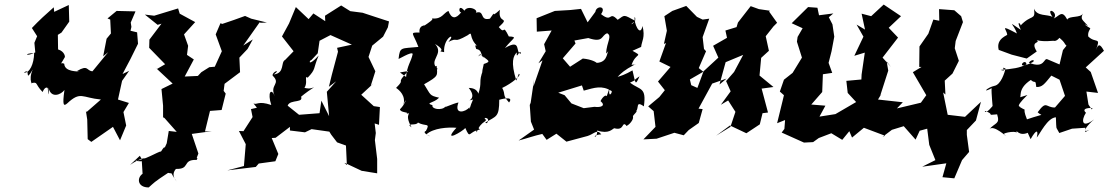

<svg xmlns="http://www.w3.org/2000/svg" viewBox="-20 -587 4867 843"><path d="M331 -272C325 -275 264 -269 262 -307C236 -322 224 -262 264 -335C267 -335 265 -361 235 -370L234 -434L250 -444L284 -492L282 -565L218 -535L216 -555C183 -526 150 -496 120 -464L143 -428L131 -399L135 -357C97 -337 79 -352 130 -354C129 -306 110 -265 85 -268C117 -294 85 -217 124 -282C101 -232 129 -208 117 -222C149 -228 131 -220 167 -183C187 -229 202 -174 188 -210C195 -152 196 -172 193 -202C204 -152 249 -172 263 -192C253 -122 260 -120 275 -133C334 -188 339 -158 423 -150L360 -95L357 -101L363 -62L365 24L381 36L476 -30L507 29L534 -36L522 -95L546 -135L498 -150L516 -232L547 -276L518 -262C542 -306 564 -349 586 -395L582 -445L553 -452L557 -469L554 -488L575 -537L492 -539L452 -506L464 -501L467 -440L448 -417L433 -340L455 -358L386 -274C359 -276 368 -305 318 -275Z M594 97 602 111 606 176C580 194 583 236 633 236C658 214 653 215 718 172C745 178 721 163 756 210C714 164 784 139 742 154C822 161 774 113 844 115C853 95 835 124 851 87L822 1L910 -11L880 -10L902 -100L953 -104L971 -176L962 -188L966 -219L1034 -270L1031 -334L1067 -372L1090 -414L1048 -387L1120 -489L1125 -487L1152 -488L1083 -505L1056 -517C1023 -505 990 -493 956 -482L948 -485L927 -436L954 -362L923 -294L899 -292L864 -270L811 -213L858 -254L791 -251L831 -326L801 -346L806 -386L788 -436L837 -490L769 -527L762 -550L657 -518L616 -523L672 -478L689 -483L636 -413L635 -377L705 -305L669 -284L662 -291L738 -220L689 -196L696 -123V-72L702 -69L756 -8L721 -12L712 42C694 84 713 37 687 78C676 77 610 120 573 118C641 135 641 75 551 137Z M1108 -114 1082 -108 1089 -73 1049 -11 1029 -12 1059 46 1051 142 978 161 1103 146 1116 131 1189 121 1202 89 1173 19 1190 18 1253 -30V-14L1319 -6L1348 -20L1426 -9L1434 4L1460 38L1499 52L1503 138L1492 128L1500 131L1568 163L1636 174V111L1626 28L1630 -3L1625 -45L1644 -39L1648 -117L1621 -121L1566 -171L1620 -221L1608 -211L1628 -274L1598 -337L1615 -389L1611 -384L1662 -426L1683 -467L1688 -493C1649 -506 1610 -518 1572 -531L1518 -538L1478 -563L1407 -518L1408 -494L1356 -528L1335 -503L1279 -556L1249 -484L1218 -427L1269 -362L1232 -324C1211 -314 1232 -266 1182 -260C1217 -286 1174 -273 1177 -255C1216 -217 1161 -216 1187 -164C1171 -203 1153 -182 1171 -126C1112 -146 1109 -125 1093 -133ZM1375 -353 1383 -408 1431 -433 1525 -391 1460 -377 1464 -360 1437 -259 1424 -206 1456 -230 1415 -184 1425 -77 1391 -145 1383 -90 1293 -83 1243 -123C1253 -154 1323 -130 1298 -170C1296 -146 1279 -152 1359 -204C1318 -186 1312 -222 1290 -180C1348 -205 1309 -260 1331 -246C1369 -286 1353 -282 1379 -343C1333 -292 1335 -321 1348 -324Z M1736 -269 1772 -275C1710 -210 1766 -248 1719 -201C1734 -191 1763 -166 1751 -126C1768 -169 1763 -133 1736 -107C1739 -91 1777 -96 1765 -88C1796 -92 1749 -93 1787 -28C1757 -49 1809 -33 1815 -49C1848 -30 1871 -50 1850 -12C1824 -3 1899 25 1852 3C1883 -25 1946 -29 1984 -26C1918 46 2015 -13 2023 -25C2046 28 2036 -10 2087 -18C2071 -34 2061 -53 2073 -6C2093 -63 2127 -48 2107 -69C2136 -72 2119 -36 2111 -49C2159 -78 2172 -71 2172 -149C2172 -149 2240 -169 2215 -137C2183 -173 2202 -169 2185 -201C2226 -220 2274 -259 2258 -263L2247 -233C2221 -316 2234 -341 2249 -357C2246 -318 2264 -380 2267 -351C2240 -353 2273 -421 2197 -376C2232 -421 2256 -425 2214 -427C2184 -488 2201 -430 2170 -468C2223 -517 2164 -479 2175 -544C2124 -497 2167 -556 2131 -505C2078 -492 2118 -558 2051 -523C2105 -534 2036 -571 2019 -540C1993 -572 1992 -531 2005 -533C1981 -502 1962 -504 1949 -539C1928 -531 1921 -502 1879 -506C1868 -500 1902 -513 1838 -471C1867 -476 1816 -485 1822 -444C1775 -445 1794 -443 1817 -381C1741 -373 1736 -383 1730 -329C1725 -323 1789 -364 1792 -350C1785 -315 1767 -300 1763 -249ZM2096 -269 2101 -280C2079 -222 2099 -231 2079 -171C2083 -159 2086 -201 2038 -201C2084 -145 2011 -141 2057 -150C2030 -91 2047 -87 2041 -116C2025 -95 1972 -81 1993 -137C1975 -135 1900 -101 1939 -120C1917 -99 1873 -109 1879 -125C1845 -136 1883 -133 1908 -158C1864 -168 1872 -170 1842 -217C1907 -254 1901 -254 1897 -298L1880 -291C1897 -283 1880 -274 1902 -284C1857 -322 1933 -348 1890 -394C1952 -356 1886 -366 1930 -358C1925 -422 1987 -449 1949 -403C1996 -427 1964 -393 2033 -432C2061 -454 2032 -422 2081 -380C2091 -371 2056 -408 2071 -372C2097 -368 2089 -348 2103 -333C2097 -366 2061 -320 2088 -349C2123 -320 2141 -318 2104 -306Z M2795 -381C2797 -405 2814 -423 2801 -473C2791 -420 2761 -488 2767 -513C2781 -486 2726 -466 2770 -495C2716 -524 2725 -523 2692 -500C2652 -542 2670 -484 2619 -525C2645 -561 2598 -564 2594 -535L2560 -489L2531 -548L2484 -543L2416 -539L2336 -507L2337 -448L2402 -453L2369 -393L2376 -362L2344 -309L2362 -322L2322 -207L2325 -238L2310 -136L2306 -126L2311 -53L2325 -18L2257 30C2292 21 2325 9 2361 1L2380 27L2423 0L2467 35L2560 10C2589 1 2601 -22 2620 3C2568 6 2603 33 2602 -14C2654 3 2668 -21 2677 -24C2723 -11 2709 -56 2729 -37C2725 -25 2765 -55 2759 -77C2762 -86 2799 -111 2749 -97C2802 -84 2758 -155 2807 -120C2819 -206 2791 -190 2746 -224C2784 -242 2749 -226 2788 -252C2768 -207 2771 -221 2757 -278C2695 -242 2672 -250 2666 -240C2701 -240 2680 -258 2764 -302C2742 -304 2797 -309 2753 -302C2772 -358 2806 -336 2757 -364ZM2644 -165C2634 -176 2612 -139 2618 -142C2640 -123 2619 -114 2590 -118L2543 -112L2489 -133L2459 -169L2431 -180L2535 -212L2543 -189C2591 -202 2622 -214 2666 -187C2667 -173 2648 -157 2657 -203ZM2651 -362C2643 -353 2648 -307 2588 -311C2617 -284 2618 -322 2539 -330L2483 -294L2451 -331L2507 -396L2502 -409L2563 -420C2631 -397 2619 -432 2646 -441C2669 -428 2644 -404 2641 -352Z M3220 -488 3214 -468 3165 -453 3172 -421 3111 -386 3134 -334 3069 -274 3042 -201 3015 -213 3009 -238 3068 -272 3048 -288 3080 -362 3071 -372 3065 -424 3094 -505 3065 -501 3040 -513 2993 -561 2932 -539 2897 -516 2908 -452 2895 -394 2904 -398 2875 -317 2924 -293 2869 -229 2899 -191 2875 -161 2826 -120 2850 -99 2858 -30 2805 25 2863 22 2941 -4 2982 7 3004 -16 3048 -47 3065 -108 3047 -110 3107 -220 3170 -242 3139 -216 3166 -314 3243 -346 3203 -271 3168 -231 3188 -186 3145 -127 3177 -146 3209 -96 3187 -30 3124 9 3185 -36 3257 -2C3277 -15 3297 -28 3316 -41L3328 -90L3352 -93L3324 -198L3376 -205L3314 -256V-247L3322 -333L3356 -364L3342 -428L3376 -471L3392 -487L3357 -536L3360 -540L3312 -547L3276 -560C3258 -536 3238 -512 3220 -488Z M3639 -528 3576 -520 3569 -553 3528 -556 3456 -485 3504 -463 3482 -425 3479 -404 3501 -334 3460 -267 3422 -237 3404 -185 3422 -169 3416 -144 3392 -46 3427 -60 3424 -21 3412 -5 3510 39 3550 37 3575 19 3630 -2 3678 27 3709 -11 3721 17 3773 -26 3866 9 3855 14 3896 -17 3948 -33 4000 26 4018 -13 4051 -22 4060 49 4087 116 4029 145 4135 130 4118 191 4170 196 4204 116 4235 80 4225 5V-16L4265 -58L4287 -140L4217 -74L4141 -83L4121 -181L4131 -172L4128 -233L4162 -264L4190 -320L4172 -375L4176 -407L4208 -490L4200 -516L4170 -542L4103 -547L4104 -496L4078 -501L4056 -439L4017 -383L4016 -293H4026L3988 -270L4047 -169L4016 -126L4040 -140L3918 -111L3944 -138L3835 -150L3850 -175L3845 -168L3880 -277L3873 -317L3892 -293L3855 -334L3923 -422L3882 -465L3936 -516C3911 -533 3885 -550 3860 -567L3805 -516L3763 -527L3778 -457L3741 -479L3771 -426L3731 -342L3777 -356L3763 -260L3762 -238L3696 -232L3702 -179L3739 -139L3648 -86L3578 -75L3604 -123L3542 -128L3590 -183L3593 -261L3634 -267L3618 -311L3631 -362L3643 -426L3635 -480L3612 -525L3597 -493Z M4759 -128 4750 -185 4801 -179 4769 -271 4747 -291 4827 -364C4811 -393 4803 -398 4791 -366C4816 -429 4791 -394 4758 -427C4755 -448 4767 -458 4767 -463C4754 -470 4727 -490 4757 -473C4732 -502 4722 -502 4735 -528C4725 -507 4675 -519 4666 -501C4642 -546 4632 -517 4607 -506C4630 -534 4568 -561 4601 -513C4579 -525 4533 -514 4520 -549C4527 -494 4509 -527 4460 -474C4467 -478 4438 -507 4462 -456C4396 -500 4432 -481 4445 -440C4364 -483 4401 -458 4402 -435C4409 -433 4351 -420 4365 -368L4422 -347L4488 -330L4532 -361C4500 -412 4555 -393 4529 -414C4520 -418 4530 -401 4605 -408C4631 -400 4656 -463 4621 -429C4672 -391 4639 -398 4684 -372C4682 -410 4673 -401 4647 -367L4632 -304L4578 -327C4562 -333 4567 -283 4497 -312C4512 -330 4529 -322 4512 -313C4431 -273 4483 -339 4487 -304C4454 -288 4429 -285 4373 -280C4409 -269 4366 -299 4395 -286C4391 -269 4375 -215 4346 -210C4314 -203 4287 -174 4338 -202C4329 -218 4336 -148 4338 -122C4344 -128 4306 -80 4304 -100C4353 -84 4305 -80 4358 -85C4372 -41 4350 -50 4323 -19C4342 -43 4401 17 4397 8C4359 -1 4442 -15 4443 -4C4442 -26 4451 20 4503 -9C4479 -30 4486 -18 4505 24C4531 -22 4540 -16 4532 17C4546 1 4579 -70 4616 -72C4619 -12 4614 -36 4631 -3L4687 -22L4745 -26V-7L4763 -17C4724 2 4753 -37 4784 -63C4728 -20 4727 -60 4748 -92C4719 -117 4794 -116 4773 -107ZM4456 -159C4469 -157 4443 -195 4506 -236C4526 -217 4526 -242 4530 -205C4556 -204 4565 -217 4596 -255L4632 -237L4656 -166L4612 -115C4571 -114 4576 -149 4536 -94C4554 -75 4574 -92 4489 -63C4463 -127 4498 -92 4458 -117C4469 -123 4424 -105 4491 -170Z"/></svg>

Font: Asimov Aggro
Style: It
Weight: 500
Designer: Google
Version: Version 2.000980; 2014